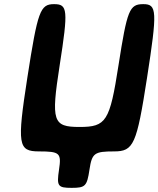

<svg xmlns="http://www.w3.org/2000/svg" viewBox="-20 -731 765 927"><path d="M112 -356C62 -33 67 0 168 0C269 0 277 8 265 88C253 168 259 176 326 176C392 176 400 168 412 88C424 8 436 0 531 0C625 0 640 -33 690 -356C740 -678 738 -711 672 -711C605 -711 594 -684 552 -415C510 -145 493 -118 364 -118C235 -118 226 -145 268 -415C310 -684 307 -711 241 -711C174 -711 162 -678 112 -356Z"/></svg>

Font: Asimov Print
Style: AIt
Weight: 500
Designer: Google
Version: Version 2.000980: 2014